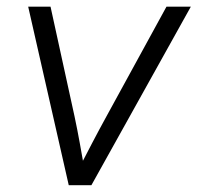

<svg xmlns="http://www.w3.org/2000/svg" viewBox="-20 -542 579 562"><path d="M181.2 0 62.5 -522.5H127.9L198.2 -201.2Q206.5 -162.1 213.6 -122.8Q220.7 -83.5 227.5 -44.9H209Q229 -83.5 249.5 -122.8Q270 -162.1 291.5 -201.2L467.3 -522.5H538.6L247.6 0Z"/></svg>

Font: Inter 28pt Light
Style: Italic
Weight: 300
Italic angle: -9.3988°
Designer: Rasmus Andersson
Foundry: rsms
Version: Version 4.001;git-66647c0bb